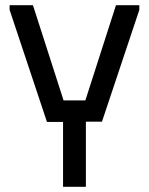

<svg xmlns="http://www.w3.org/2000/svg" viewBox="-20 -720 574 740"><path d="M17 -700H107L225 -333H309L427 -700H517V-682L373 -251H311V0H223V-250H161L17 -682Z"/></svg>

Font: Phudu
Style: Regular
Weight: 400
Version: Version 1.005;gftools[0.9.23]